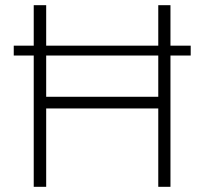

<svg xmlns="http://www.w3.org/2000/svg" viewBox="-20 -720 787 740"><path d="M33 -506V-544H715V-506ZM590 0V-700H637V0ZM110 0V-700H158V0ZM138 -302V-347H607V-302Z"/></svg>

Font: SUSE ExtraLight
Style: Regular
Weight: 250
Designer: Rene Bieder
Foundry: SUSE
Version: Version 1.000